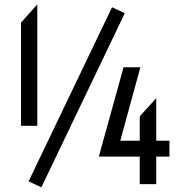

<svg xmlns="http://www.w3.org/2000/svg" viewBox="-20 -817 845 852"><path d="M73.2 -258.8V-716.8L145.5 -797.4V-258.8ZM163.6 14.2 106.9 -12.2 477.1 -784.7 533.7 -758.3ZM418.5 -122.1 528.3 -518.6H603L513.7 -192.4H600.1V-300.8L673.3 -381.3V-192.4H731.9V-122.1H673.3V0H600.1V-122.1Z"/></svg>

Font: Voltaire
Style: Regular
Weight: 400
Designer: Yvonne Schüttler, Eben Sorkin, Emma Marichal
Foundry: Sorkin Type Co.
Version: Version 1.010; ttfautohint (v1.8.4.7-5d5b)